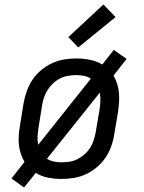

<svg xmlns="http://www.w3.org/2000/svg" viewBox="-20 -788 640 854"><path d="M87 46 31 6 89 -68Q79 -85 72.5 -104.5Q66 -124 64 -144.5Q62 -165 63.5 -186.5Q65 -208 69 -230L85 -330Q90 -357 99.5 -383.5Q109 -410 124.5 -433.5Q140 -457 163 -476Q186 -495 212 -507Q238 -519 265.5 -523.5Q293 -528 319 -528Q350 -528 380 -522Q410 -516 435 -501L486 -566L543 -526L485 -452Q495 -435 501 -415.5Q507 -396 509 -375.5Q511 -355 509.5 -333.5Q508 -312 505 -290L488 -190Q484 -163 474.5 -136.5Q465 -110 449 -86.5Q433 -63 410.5 -44Q388 -25 362 -13Q336 -1 308 3.5Q280 8 254 8Q223 8 193 2Q163 -4 139 -19ZM150 -144 384 -438Q371 -447 354 -450.5Q337 -454 320 -454Q302 -454 283.5 -451Q265 -448 248 -439.5Q231 -431 216.5 -417.5Q202 -404 191.5 -387.5Q181 -371 175.5 -353.5Q170 -336 167 -318L151 -218Q148 -199 147 -180Q146 -161 150 -144ZM254 -66Q272 -66 290.5 -69Q309 -72 325.5 -80.5Q342 -89 357 -102.5Q372 -116 382 -132.5Q392 -149 397.5 -166.5Q403 -184 406 -202L423 -302Q426 -321 426.5 -340Q427 -359 424 -376L189 -82Q203 -73 220 -69.5Q237 -66 254 -66ZM328 -577 284 -623 440 -768 494 -712Z"/></svg>

Font: Iosevka HT Extended
Style: Italic
Weight: 400
Width: 7
Italic angle: -9°
Monospace: yes
Designer: Belleve Invis
Foundry: Belleve Invis
Version: Version 32.3.0; ttfautohint (v1.8.4)